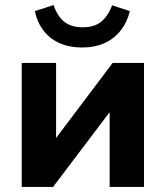

<svg xmlns="http://www.w3.org/2000/svg" viewBox="-20 -740 656 760"><path d="M66 0V-491H202V-158H175L426 -491H550V0H414V-333H442L190 0ZM307 -552Q252 -552 213 -570.5Q174 -589 150 -622Q126 -655 118 -696L192 -720Q208 -674 235.5 -653Q263 -632 308 -632Q354 -632 381 -654.5Q408 -677 424 -719L494 -696Q483 -651 457 -618.5Q431 -586 393 -569Q355 -552 307 -552Z"/></svg>

Font: Nunito Sans 12pt ExtraBold
Style: Regular
Weight: 800
Designer: Vernon Adams
Foundry: Vernon Adams
Version: Version 3.101;gftools[0.9.27]